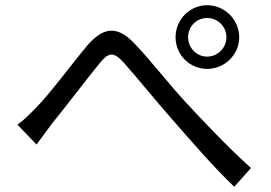

<svg xmlns="http://www.w3.org/2000/svg" viewBox="-20 -734 1040 736"><path d="M47 -256 120 -180C136 -201 159 -233 179 -260C230 -322 313 -432 360 -489C394 -532 414 -540 456 -492C502 -441 579 -345 644 -272C712 -194 802 -90 878 -18L942 -90C852 -171 753 -276 692 -342C629 -410 552 -509 492 -571C426 -638 374 -628 315 -560C256 -490 172 -375 119 -322C92 -294 72 -274 47 -256ZM701 -591C701 -632 733 -665 774 -665C815 -665 848 -632 848 -591C848 -551 815 -517 774 -517C733 -517 701 -551 701 -591ZM653 -591C653 -524 707 -470 774 -470C841 -470 897 -524 897 -591C897 -659 841 -714 774 -714C707 -714 653 -659 653 -591Z"/></svg>

Font: Noto Sans KR
Style: Regular
Weight: 400
Designer: Ryoko NISHIZUKA 西塚涼子 (kana, bopomofo & ideographs); Paul D. Hunt (Latin, Greek & Cyrillic); Sandoll Communications 산돌커뮤니
Foundry: Adobe
Version: Version 2.004;hotconv 1.0.118;makeotfexe 2.5.65603